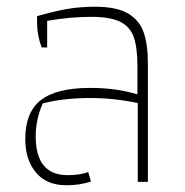

<svg xmlns="http://www.w3.org/2000/svg" viewBox="-20 -540 549 570"><path d="M55 -127Q55 -207 101.5 -243Q148 -279 247 -279Q284 -279 316.5 -275Q349 -271 388 -260V-343Q388 -399 377 -430Q366 -461 336.5 -475.5Q307 -490 251 -490Q187 -490 120 -478V-399H104Q90 -435 90 -475V-492Q139 -506 177.5 -513Q216 -520 263 -520Q326 -520 360 -500Q394 -480 406.5 -444Q419 -408 419 -352V0H389V-234Q318 -249 249 -249Q168 -249 107 -233Q86 -186 86 -135Q86 -20 181 -20Q215 -20 242 -29L250 -1Q217 10 177 10Q118 10 86.5 -28Q55 -66 55 -127Z"/></svg>

Font: Athiti ExtraLight
Style: Regular
Weight: 275
Designer: CadsonDemak Team
Foundry: CadsonDemak
Version: Version 1.033